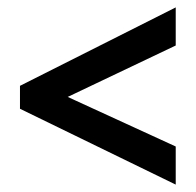

<svg xmlns="http://www.w3.org/2000/svg" viewBox="-20 -618 531 519"><path d="M455 -119 34 -324V-386L455 -598V-495L163 -356L455 -222Z"/></svg>

Font: Noto Sans Myanmar Condensed SemiBold
Style: Regular
Weight: 600
Width: 3
Designer: Monotype Design Team
Foundry: Monotype Imaging Inc.
Version: Version 2.107; ttfautohint (v1.8.4.7-5d5b)